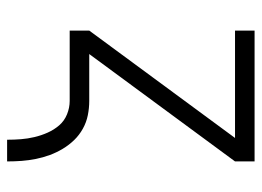

<svg xmlns="http://www.w3.org/2000/svg" viewBox="-118 -442 736 540"><g transform="rotate(90 250.0 -172.0)"><path d="M373 176Q373 156 371.5 137Q370 118 365.5 99Q361 80 353 62Q345 44 332.5 29.5Q320 15 301.5 7.5Q283 0 264 0H66V-55L368 -465H66V-520H434V-465L132 -55H264Q284 -55 304 -51Q324 -47 342 -37Q360 -27 374 -12.5Q388 2 398.5 19.5Q409 37 416 56Q423 75 427 95Q431 115 432.5 135Q434 155 434 176Z"/></g></svg>

Font: Iosevka Fixed SS04 Light
Style: Regular
Weight: 300
Monospace: yes
Designer: Belleve Invis
Foundry: Belleve Invis
Version: Version 32.5.0